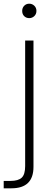

<svg xmlns="http://www.w3.org/2000/svg" viewBox="-46 -762 283 1038"><path d="M74 -703Q74 -720 85 -731Q96 -742 112 -742Q128 -742 139.5 -731Q151 -720 151 -703Q151 -686 139.5 -675Q128 -664 112 -664Q96 -664 85 -674.5Q74 -685 74 -703ZM90 -543H135V140Q135 256 16 256H-26V216H11Q53 216 71.5 198.5Q90 181 90 136Z"/></svg>

Font: Poppins ExtraLight
Style: Regular
Weight: 275
Designer: Ninad Kale (Devanagari), Jonny Pinhorn (Latin)
Foundry: Indian Type Foundry
Version: Version 3.200;PS 1.000;hotconv 16.6.54;makeotf.lib2.5.65590